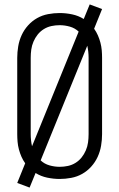

<svg xmlns="http://www.w3.org/2000/svg" viewBox="-20 -802 540 869"><path d="M114 47 58 26 94 -63Q84 -77 77 -93Q70 -109 65.5 -126Q61 -143 59.5 -160.5Q58 -178 58 -195V-540Q58 -566 62.5 -592.5Q67 -619 78 -643Q89 -667 107 -687Q125 -707 148 -720Q171 -733 197.5 -738Q224 -743 250 -743Q278 -743 306.5 -737Q335 -731 359 -716L386 -782L442 -761L406 -672Q416 -658 423 -642Q430 -626 434.5 -609Q439 -592 440.5 -574.5Q442 -557 442 -540V-195Q442 -169 437.5 -142.5Q433 -116 422 -92Q411 -68 393 -48Q375 -28 352 -15Q329 -2 302.5 3Q276 8 250 8Q222 8 193.5 2Q165 -4 141 -19ZM125 -140 336 -659Q319 -675 296 -681.5Q273 -688 250 -688Q231 -688 212.5 -684Q194 -680 178 -670Q162 -660 150.5 -645.5Q139 -631 131.5 -613.5Q124 -596 121.5 -577.5Q119 -559 119 -540V-195Q119 -181 120.5 -167Q122 -153 125 -140ZM250 -47Q269 -47 287.5 -51Q306 -55 322 -65Q338 -75 349.5 -89.5Q361 -104 368.5 -121.5Q376 -139 378.5 -157.5Q381 -176 381 -195V-540Q381 -554 379.5 -568Q378 -582 375 -595L164 -76Q181 -60 204 -53.5Q227 -47 250 -47Z"/></svg>

Font: Iosevka SS04 Light
Style: Regular
Weight: 300
Monospace: yes
Designer: Belleve Invis
Foundry: Belleve Invis
Version: Version 19.0.0; ttfautohint (v1.8.4)